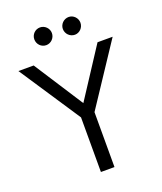

<svg xmlns="http://www.w3.org/2000/svg" viewBox="-169 -1062 986 1170"><g transform="rotate(-20 323.5 -477.5)"><path d="M232 -840C263 -840 289 -866 289 -898C289 -929 263 -955 232 -955C200 -955 175 -929 175 -898C175 -866 200 -840 232 -840ZM418 -840C448 -840 474 -866 474 -898C474 -929 448 -955 418 -955C386 -955 360 -929 360 -898C360 -866 386 -840 418 -840ZM368 -356 629 -750H531L323 -431L117 -750H18L280 -354V0H368Z"/></g></svg>

Font: Oakes
Style: Regular
Weight: 400
Designer: Samuel Oakes
Foundry: Samuel Oakes
Version: Version 1.003;PS 001.003;hotconv 1.0.88;makeotf.lib2.5.64775